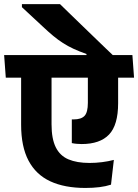

<svg xmlns="http://www.w3.org/2000/svg" viewBox="-44 -910 675 939"><path d="M-15.7 -530.3H611.6L603.5 -640.8H-23.8ZM208.1 -301.8V-566.6H59.3V-300.1Q59.3 -192.9 95.5 -124.5Q131.6 -56.1 201.7 -23.4Q271.8 9.2 373.6 9.2Q411.1 9.2 442.4 5.3Q473.7 1.4 498.9 -6.9L512.8 -128Q486.1 -120.9 455.2 -117Q424.3 -113.1 394.1 -113.1Q331.9 -113.1 290.6 -130.7Q249.2 -148.3 228.7 -189.8Q208.1 -231.2 208.1 -301.8ZM533.7 -405.1V-562.2L385.7 -562.1V-406.9Q385.7 -361 369.6 -343.5Q353.4 -326 315.7 -326Q313.5 -326 311.3 -326Q309.1 -326 307.2 -326V-210.2Q317.3 -207.9 330.5 -206.7Q343.7 -205.5 355.3 -205.5Q445.1 -205.5 489.4 -252.1Q533.7 -298.7 533.7 -405.1ZM63.2 -889.7V-874.9L163.9 -781.3Q192 -754.8 215.9 -734.9Q239.7 -715.1 263.9 -699.6Q288 -684.1 315.9 -671.2Q343.7 -658.4 378.9 -646V-618H513.7V-634.7Q498.4 -649 472.2 -674.3Q446 -699.6 414.3 -730.2Q382.5 -760.8 350.7 -791.6Q318.8 -822.4 292.2 -848.3Q265.5 -874.1 249.6 -889.7Z"/></svg>

Font: Anek Devanagari Medium
Style: Regular
Weight: 500
Designer: Kailash Malviya (Devanagari) & Yesha Goshar (Latin)
Foundry: Ek Type
Version: Version 1.003